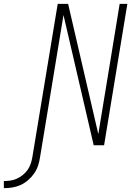

<svg xmlns="http://www.w3.org/2000/svg" viewBox="-166 -755 686 998"><path d="M-146 223V186Q-129 186 -111.5 183.5Q-94 181 -78 173.5Q-62 166 -47.5 154.5Q-33 143 -22.5 128Q-12 113 -6.5 96.5Q-1 80 2 63L134 -735H188L345 -58Q361 -154 376.5 -249.5Q392 -345 408 -441L456 -735H496L375 0H321L164 -677Q148 -581 132.5 -485.5Q117 -390 101 -294L42 63Q39 84 32 105.5Q25 127 11.5 146.5Q-2 166 -20 181.5Q-38 197 -59 206.5Q-80 216 -102 219.5Q-124 223 -146 223Z"/></svg>

Font: Iosevka Extralight
Style: Italic
Weight: 200
Italic angle: -9°
Monospace: yes
Designer: Belleve Invis
Foundry: Belleve Invis
Version: Version 32.5.0; ttfautohint (v1.8.4)